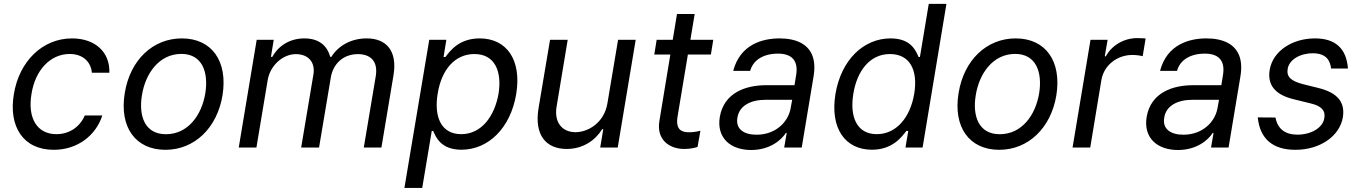

<svg xmlns="http://www.w3.org/2000/svg" viewBox="-20 -747 6886 972"><path d="M252.1 11.4C374.6 11.4 466.6 -63.6 497.9 -162.6H409.4C383.9 -103 329.5 -67.8 265.6 -67.8C168.3 -67.8 118.3 -148.1 139.6 -272.7C159.1 -394.5 236.5 -473.7 332.7 -473.7C404.5 -473.7 441.1 -429 445 -378.9H533.7C537.3 -483.3 461.6 -552.6 344.5 -552.6C195 -552.6 76.7 -436.1 50.1 -269.9C22.7 -106.5 97.3 11.4 252.1 11.4Z M817.5 11.4C963.8 11.4 1079.2 -98.4 1106.5 -264.6C1134.2 -437.5 1052.2 -552.6 900.6 -552.6C753.6 -552.6 638.1 -442.8 611.5 -275.2C583.5 -103.7 665.5 11.4 817.5 11.4ZM698.5 -264.6C715.9 -375.4 785.9 -474.1 898.1 -474.1C1004.3 -474.1 1036.2 -381 1019.5 -275.6C1001.4 -164.1 931.8 -67.5 820 -67.5C713.4 -67.5 681.1 -159.1 698.5 -264.6Z M1188.6 0H1278.1L1334.9 -339.8C1347.3 -417.6 1413.7 -473 1477.6 -473C1540.5 -473 1576.7 -432.5 1566.8 -370.7L1504.6 0H1595.2L1654.5 -353.3C1665.5 -423.3 1717 -473 1791.9 -473C1850.5 -473 1894.9 -442.1 1882.5 -362.6L1821.7 0H1910.9L1971.9 -365.1C1993.3 -492.2 1933.6 -552.6 1836.6 -552.6C1758.2 -552.6 1693.9 -516.7 1657.3 -459.2H1651.6C1635.7 -518.1 1592.3 -552.6 1521 -552.6C1449.9 -552.6 1391.3 -518.1 1358.7 -459.2H1351.6L1365.8 -545.5H1279.5Z M2027.3 204.5H2117.5L2165.8 -84.2H2172.9C2186.8 -52.9 2212 11 2316.1 11C2451 11 2564.6 -97.3 2593.4 -271.3C2621.8 -444.6 2544.4 -552.6 2408.4 -552.6C2302.9 -552.6 2257.8 -488.3 2235.1 -458.5H2225.5L2239.7 -545.5H2153.1ZM2195.7 -272.7C2214.8 -392.8 2281.6 -473.4 2381.7 -473.4C2485.4 -473.4 2521.7 -386 2503.9 -272.7C2483.7 -158 2417.3 -67.8 2315 -67.8C2215.9 -67.8 2175.8 -151.3 2195.7 -272.7Z M3055 -223.7C3038.4 -123.9 2955.6 -77.8 2893.8 -77.8C2825.3 -77.8 2784.8 -127.8 2797.6 -206.3L2854 -545.5H2764.6L2706.3 -198.9C2683.9 -60.7 2746.1 7.1 2849.1 7.1C2931.5 7.1 2994.3 -36.9 3028.4 -93H3034.1L3018.5 0H3107.2L3198.2 -545.5H3109Z M3590.9 -545.5H3475.1L3496.8 -676.1H3407.3L3385.7 -545.5H3304.3L3292.3 -470.9H3373.6L3318.2 -134.6C3302.2 -38.7 3370 7.5 3444.2 7.1C3476.2 7.1 3498.2 1.1 3511.4 -3.2L3525.9 -85.2C3503.2 -79.5 3486.5 -77.4 3468.4 -77.4C3432.2 -77.4 3398.8 -88.8 3410.2 -157.3L3462.4 -470.9H3578.8Z M3782.7 12.4C3876.8 12.4 3935 -37.3 3958.5 -73.9H3962.7L3949.9 0H4038.7L4098.7 -360.1C4126.8 -529.8 4000.7 -552.6 3926.8 -552.6C3840.6 -552.6 3727.3 -522.7 3691.8 -388.1H3777.7C3792.3 -441.1 3841.6 -475.5 3919 -475.5C3993.6 -475.5 4021.3 -434.7 4010.7 -368.3L4002.1 -315.7H3859.4C3757.5 -315.7 3645.2 -279.5 3623.9 -154.5C3606.9 -47.9 3679 12.4 3782.7 12.4ZM3713.1 -151.3C3722.7 -213.4 3782.3 -241.8 3855.8 -241.8H3990.4L3982.2 -197.1C3969.5 -128.9 3906.6 -65 3810 -65C3744.7 -65 3703.1 -94.5 3713.1 -151.3Z M4394.2 11C4497.5 11 4544.7 -52.9 4568.5 -84.2H4578.1L4563.9 0H4650.6L4771.3 -727.3H4681.8L4637.1 -458.5H4630.3C4616.8 -488.3 4593.8 -552.6 4488.6 -552.6C4352.3 -552.6 4238.6 -444.6 4209.5 -271.3C4181.1 -97.3 4258.5 11 4394.2 11ZM4300.1 -272.7C4318.5 -386 4382.1 -473.4 4485.4 -473.4C4585.6 -473.4 4628.2 -392.8 4608.3 -272.7C4588.1 -151.3 4517 -67.8 4418.7 -67.8C4316.1 -67.8 4280.9 -158 4300.1 -272.7Z M5038.7 11.4C5185 11.4 5300.4 -98.4 5327.8 -264.6C5355.5 -437.5 5273.4 -552.6 5121.8 -552.6C4974.8 -552.6 4859.4 -442.8 4832.7 -275.2C4804.7 -103.7 4886.7 11.4 5038.7 11.4ZM4919.7 -264.6C4937.1 -375.4 5007.1 -474.1 5119.3 -474.1C5225.5 -474.1 5257.5 -381 5240.8 -275.6C5222.7 -164.1 5153.1 -67.5 5041.2 -67.5C4934.7 -67.5 4902.3 -159.1 4919.7 -264.6Z M5409.8 0H5499.3L5555.8 -342C5568.2 -415.5 5634.2 -468.8 5712.7 -468.8C5735.4 -468.8 5758.5 -464.5 5764.9 -462.7L5779.8 -552.2C5769.5 -553.6 5748.6 -554 5735.4 -554C5670.5 -554 5607.2 -517 5578.5 -462H5572.8L5587.4 -545.5H5500.7Z M5943.5 12.4C6037.6 12.4 6095.9 -37.3 6119.3 -73.9H6123.6L6110.8 0H6199.6L6259.6 -360.1C6287.6 -529.8 6161.6 -552.6 6087.7 -552.6C6001.4 -552.6 5888.1 -522.7 5852.6 -388.1H5938.6C5953.1 -441.1 6002.5 -475.5 6079.9 -475.5C6154.5 -475.5 6182.2 -434.7 6171.5 -368.3L6163 -315.7H6020.2C5918.3 -315.7 5806.1 -279.5 5784.8 -154.5C5767.8 -47.9 5839.8 12.4 5943.5 12.4ZM5873.9 -151.3C5883.5 -213.4 5943.2 -241.8 6016.7 -241.8H6151.3L6143.1 -197.1C6130.3 -128.9 6067.5 -65 5970.9 -65C5905.5 -65 5864 -94.5 5873.9 -151.3Z M6718.8 -400.2H6804C6796.5 -500.4 6741.5 -552.6 6637.4 -552.6C6520.6 -552.6 6424 -487.6 6408 -394.5C6395.2 -318.5 6432.9 -267.8 6530.2 -244.3L6617.2 -223C6670.5 -210.2 6691.4 -186.1 6684.3 -148.8C6677.6 -103 6621.8 -65.3 6547.6 -65.3C6485.4 -65.7 6447.8 -94.8 6437.1 -152L6347.3 -152.7C6359 -39.8 6427.6 11.4 6538 11.4C6663.4 11.4 6762.1 -58.2 6778.1 -152.7C6790.8 -230.1 6750.7 -277.3 6656.2 -301.1L6576.3 -321C6516.3 -336.3 6491.8 -358.3 6498.9 -398.1C6505.7 -443.9 6560.4 -477.3 6625.7 -477.3C6693.5 -477.3 6713.4 -441.8 6718.8 -400.2Z"/></svg>

Font: Margiela Sans Text
Style: Italic
Weight: 400
Italic angle: -9.39999°
Designer: Stefan Endress, Andreas Faust
Version: Version 1.100;FEAKit 1.0